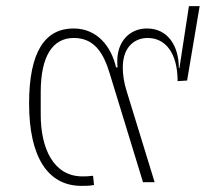

<svg xmlns="http://www.w3.org/2000/svg" viewBox="-20 -595 676 627"><path d="M246 12C260 12 274 12 287 9L284 -21C268 -19 259 -19 249 -19C155 -19 113 -110 113 -220V-294C113 -412 152 -471 221 -471C288 -471 318 -422 338 -356L447 0H485L394 -296C384 -327 381 -353 381 -375C381 -444 422 -471 462 -471C521 -471 560 -421 560 -330L591 -332L632 -575H597L566 -373H564C564 -444 529 -502 460 -502C402 -502 363 -458 363 -396C363 -389 363 -383 364 -375H359C344 -440 300 -502 220 -502C127 -502 75 -426 75 -257C75 -84 135 12 246 12Z"/></svg>

Font: IBM Plex Thai ExtraLight
Style: Regular
Weight: 200
Designer: Mike Abbink, Paul van der Laan, Pieter van Rosmalen, Ben Mitchell, Mark Frömberg
Foundry: Bold Monday
Version: Version 1.0